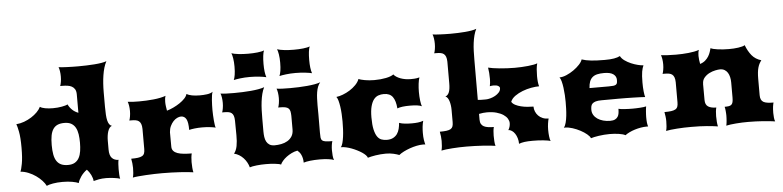

<svg xmlns="http://www.w3.org/2000/svg" viewBox="-47 -1038 5251 1288"><g transform="rotate(-5 2579.0 -394.0)"><path d="M55.7 -105Q61.5 -117.7 69.1 -156.7Q76.7 -195.8 76.7 -265.1Q76.7 -334 69.1 -373Q61.5 -412.1 55.7 -424.8Q82.5 -426.8 108.9 -436.5Q135.3 -446.3 158 -460.7Q180.7 -475.1 197.8 -492.4Q214.8 -509.8 223.1 -527.3Q233.9 -519 257.8 -514.6Q281.7 -510.3 309.6 -510.3Q325.7 -510.3 341.3 -511.7Q356.9 -513.2 370.1 -515.6Q383.3 -518.1 393.6 -521Q403.8 -523.9 409.2 -527.3Q419.9 -505.4 436.8 -489.5Q453.6 -473.6 477.1 -464.8V-590.8Q476.6 -611.8 468.8 -624.3Q460.9 -636.7 448.5 -643.3Q436 -649.9 419.9 -652.1Q403.8 -654.3 386.7 -654.3H371.1Q375 -664.1 377.9 -681.4Q380.9 -698.7 380.9 -717.8Q380.9 -736.3 378.2 -753.7Q375.5 -771 371.1 -781.2Q380.4 -779.8 394.3 -778.8Q408.2 -777.8 425.3 -777.1Q442.4 -776.4 462.2 -775.9Q481.9 -775.4 502.4 -775.4Q530.3 -775.4 558.6 -776.4Q586.9 -777.3 612.5 -779.3Q638.2 -781.2 659.4 -784.7Q680.7 -788.1 694.3 -793.5Q684.1 -774.4 677.2 -751Q670.4 -727.5 666.3 -701.2Q662.1 -674.8 660.2 -646Q658.2 -617.2 658.2 -587.4V-489.7Q658.2 -459.5 659.7 -436.3Q661.1 -413.1 665 -397Q668.9 -380.9 675.8 -371.1Q682.6 -361.3 693.4 -357.9H692.9Q684.1 -355.5 677.2 -346.2Q670.4 -336.9 666 -323.7Q661.6 -310.5 659.4 -294.2Q657.2 -277.8 657.2 -261.2V-201.7Q657.2 -161.6 673.8 -144.3Q690.4 -127 717.8 -127Q715.3 -116.2 714.1 -99.6Q712.9 -83 712.9 -64.9Q712.9 -46.9 713.9 -28.6Q714.8 -10.3 717.8 0Q710.9 -2.4 699.7 -4.6Q688.5 -6.8 675.5 -8.5Q662.6 -10.3 649.2 -11.2Q635.7 -12.2 624 -12.2Q596.2 -12.2 575.4 -8.3Q554.7 -4.4 539.1 0Q537.6 -19.5 527.1 -41Q516.6 -62.5 500.5 -79.6Q488.8 -71.8 478.3 -61Q467.8 -50.3 459.7 -38.8Q451.7 -27.3 446 -15.9Q440.4 -4.4 438.5 4.9Q423.8 -2 395.3 -7.1Q366.7 -12.2 330.1 -12.2Q294.4 -12.2 265.6 -7.1Q236.8 -2 223.1 4.9Q214.8 -12.2 197.8 -30.8Q180.7 -49.3 158.2 -65.2Q135.7 -81.1 109.1 -92Q82.5 -103 55.7 -105ZM279.8 -264.6Q279.8 -227.1 284.9 -200.2Q290 -173.3 301.8 -156Q313.5 -138.7 332 -130.4Q350.6 -122.1 377.4 -122.1Q405.8 -122.1 423.8 -132.8Q441.9 -143.6 452.1 -162.6Q462.4 -181.6 466.3 -207.8Q470.2 -233.9 470.2 -264.6Q470.2 -295.4 466.3 -321Q462.4 -346.7 452.1 -365.5Q441.9 -384.3 423.8 -394.8Q405.8 -405.3 377.4 -405.3Q350.6 -405.3 332 -397.5Q313.5 -389.6 301.8 -372.6Q290 -355.5 284.9 -328.9Q279.8 -302.2 279.8 -264.6Z M803.2 0Q807.1 -12.7 808.6 -30.3Q810.1 -47.9 810.1 -64.9Q810.1 -80.6 808.1 -96.2Q806.2 -111.8 803.2 -127Q830.6 -127 848.4 -129.4Q866.2 -131.8 877 -137.9Q887.7 -144 891.8 -155.3Q896 -166.5 896 -184.1V-319.8Q895.5 -340.8 890.6 -353.3Q885.7 -365.7 877.2 -372.3Q868.7 -378.9 856.2 -381.1Q843.8 -383.3 828.1 -383.3H813Q816.9 -393.1 819.8 -410.4Q822.8 -427.7 822.8 -446.8Q822.8 -465.3 820.1 -482.2Q817.4 -499 813 -509.3Q827.1 -507.3 846.9 -506.3Q866.7 -505.4 889.6 -505.4Q913.1 -505.4 938.2 -506.6Q963.4 -507.8 987.3 -510.3Q1011.2 -512.7 1032.5 -517.1Q1053.7 -521.5 1069.3 -527.3Q1065.9 -517.6 1064.7 -507.6Q1063.5 -497.6 1063.5 -486.8Q1063.5 -471.7 1065.7 -456.5Q1067.9 -441.4 1070.3 -427.2Q1091.3 -433.1 1114.5 -444.1Q1137.7 -455.1 1158 -468.8Q1178.2 -482.4 1192.4 -497.6Q1206.5 -512.7 1210 -527.3Q1224.1 -519 1246.8 -514.6Q1269.5 -510.3 1298.8 -510.3Q1310.5 -510.3 1323.2 -511Q1335.9 -511.7 1347.9 -513.4Q1359.9 -515.1 1369.9 -518.6Q1379.9 -522 1386.2 -527.3Q1382.3 -517.6 1380.1 -502.9Q1377.9 -488.3 1376.7 -471.4Q1375.5 -454.6 1375 -437.3Q1374.5 -419.9 1374.5 -404.8Q1374.5 -389.6 1375.5 -370.4Q1376.5 -351.1 1377.9 -333.3Q1379.4 -315.4 1381.6 -302.2Q1383.8 -289.1 1386.2 -285.6Q1370.1 -289.6 1345.9 -292.2Q1321.8 -294.9 1295.4 -294.9Q1269 -294.9 1245.6 -292.2Q1222.2 -289.6 1207.5 -285.6Q1207.5 -337.9 1195.6 -358.9Q1183.6 -379.9 1160.2 -379.9Q1148.4 -379.9 1134.5 -373.3Q1120.6 -366.7 1108.6 -354Q1096.7 -341.3 1087.9 -323Q1079.1 -304.7 1077.6 -281.2L1078.1 -184.1Q1078.1 -166.5 1088.1 -155.3Q1098.1 -144 1115.7 -137.9Q1133.3 -131.8 1157.7 -129.4Q1182.1 -127 1210.9 -127Q1208 -116.7 1206.3 -101.6Q1204.6 -86.4 1204.6 -69.3Q1204.6 -50.8 1206.1 -32Q1207.5 -13.2 1210.9 0Q1195.3 -2.4 1172.4 -4.6Q1149.4 -6.8 1122.1 -8.5Q1094.7 -10.3 1064 -11.2Q1033.2 -12.2 1002.4 -12.2Q979 -12.2 950 -11.5Q920.9 -10.7 892.6 -9Q864.3 -7.3 840.1 -5.1Q815.9 -2.9 803.2 0Z M1493.2 -100.6Q1508.8 -120.1 1514.6 -150.4Q1520.5 -180.7 1520 -223.1L1519 -319.8Q1518.6 -340.8 1514.2 -353.3Q1509.8 -365.7 1501.5 -372.3Q1493.2 -378.9 1481 -381.1Q1468.8 -383.3 1453.1 -383.3H1438Q1441.9 -393.1 1444.8 -410.4Q1447.8 -427.7 1447.8 -446.8Q1447.8 -465.3 1445.1 -482.7Q1442.4 -500 1438 -510.3Q1453.1 -507.8 1477.1 -506.8Q1501 -505.9 1529.8 -505.9Q1557.1 -505.9 1586.7 -507.1Q1616.2 -508.3 1643.6 -510.7Q1670.9 -513.2 1694.3 -517.3Q1717.8 -521.5 1733.4 -527.3Q1723.6 -508.3 1717.5 -484.1Q1711.4 -460 1708 -432.6Q1704.6 -405.3 1703.6 -375.7Q1702.6 -346.2 1702.6 -316.4V-231.4Q1702.6 -212.4 1705.1 -194.8Q1707.5 -177.2 1714.8 -163.3Q1722.2 -149.4 1735.4 -141.1Q1748.5 -132.8 1770 -132.8Q1792 -132.8 1814.7 -137.2Q1837.4 -141.6 1856.2 -152.6Q1875 -163.6 1886.7 -182.1Q1898.4 -200.7 1898.4 -228.5V-319.8Q1897.9 -338.4 1895.3 -350.6Q1892.6 -362.8 1884.8 -370.1Q1877 -377.4 1863 -380.4Q1849.1 -383.3 1825.7 -383.3H1815.4Q1819.3 -393.1 1822.3 -410.4Q1825.2 -427.7 1825.2 -446.8Q1825.2 -465.3 1822.5 -482.7Q1819.8 -500 1815.4 -510.3Q1830.6 -507.8 1854.5 -506.8Q1878.4 -505.9 1907.2 -505.9Q1934.6 -505.9 1964.1 -507.1Q1993.7 -508.3 2021 -510.7Q2048.3 -513.2 2071.8 -517.3Q2095.2 -521.5 2110.8 -527.3Q2100.6 -515.6 2094.2 -499.3Q2087.9 -482.9 2084.7 -463.1Q2081.5 -443.4 2080.6 -420.9Q2079.6 -398.4 2079.6 -375.5Q2079.6 -360.4 2079.8 -345.5Q2080.1 -330.6 2080.1 -316.4L2079.6 -190.4Q2079.6 -170.4 2080.8 -158Q2082 -145.5 2089.4 -138.7Q2096.7 -131.8 2112.5 -129.4Q2128.4 -127 2157.7 -127Q2153.8 -115.7 2151.6 -99.4Q2149.4 -83 2149.4 -66.4Q2149.4 -47.9 2151.1 -29.5Q2152.8 -11.2 2157.7 0Q2146 -5.4 2119.6 -8.8Q2093.3 -12.2 2062 -12.2Q2026.9 -12.2 1998 -8.8Q1969.2 -5.4 1953.6 0Q1953.6 -17.1 1950.4 -30.3Q1947.3 -43.5 1942.4 -53.7Q1937.5 -64 1931.2 -71.3Q1924.8 -78.6 1918.5 -84Q1897.9 -80.1 1878.9 -70.8Q1859.9 -61.5 1844 -49.6Q1828.1 -37.6 1816.9 -24.4Q1805.7 -11.2 1801.3 0Q1797.4 -2.9 1786.4 -5.1Q1775.4 -7.3 1761 -9Q1746.6 -10.7 1730.5 -11.5Q1714.4 -12.2 1699.7 -12.2Q1685.1 -12.2 1669.2 -11.5Q1653.3 -10.7 1638.2 -9Q1623 -7.3 1610.6 -5.1Q1598.1 -2.9 1590.8 0Q1586.4 -17.1 1577.4 -33.4Q1568.4 -49.8 1555.7 -63.5Q1543 -77.1 1527.1 -86.9Q1511.2 -96.7 1493.2 -100.6ZM1842.3 -592.8Q1847.7 -605 1851.3 -627Q1855 -648.9 1855 -682.6Q1855 -713.4 1851.1 -737.3Q1847.2 -761.2 1841.8 -773.4Q1849.1 -770.5 1861.3 -768.1Q1873.5 -765.6 1888.4 -763.9Q1903.3 -762.2 1919.9 -761.2Q1936.5 -760.3 1953.6 -760.3Q1969.7 -760.3 1985.8 -761Q2002 -761.7 2016.6 -763.4Q2031.2 -765.1 2043 -767.6Q2054.7 -770 2061.5 -773.4Q2056.2 -760.7 2053.2 -737.1Q2050.3 -713.4 2050.3 -682.6Q2050.3 -625 2061.5 -592.8Q2054.7 -594.7 2043 -596.7Q2031.2 -598.6 2016.6 -600.3Q2002 -602.1 1985.1 -603Q1968.3 -604 1951.2 -604Q1916 -604 1886.7 -600.3Q1857.4 -596.7 1842.3 -592.8ZM1534.7 -592.8Q1540 -605 1543.7 -627Q1547.4 -648.9 1547.4 -682.6Q1547.4 -713.4 1543.5 -737.3Q1539.6 -761.2 1534.2 -773.4Q1541.5 -770.5 1553.7 -768.1Q1565.9 -765.6 1580.8 -763.9Q1595.7 -762.2 1612.3 -761.2Q1628.9 -760.3 1646 -760.3Q1662.1 -760.3 1678.2 -761Q1694.3 -761.7 1709 -763.4Q1723.6 -765.1 1735.4 -767.6Q1747.1 -770 1753.9 -773.4Q1748.5 -760.7 1745.6 -737.1Q1742.7 -713.4 1742.7 -682.6Q1742.7 -625 1753.9 -592.8Q1747.1 -594.7 1735.4 -596.7Q1723.6 -598.6 1709 -600.3Q1694.3 -602.1 1677.5 -603Q1660.6 -604 1643.6 -604Q1608.4 -604 1579.1 -600.3Q1549.8 -596.7 1534.7 -592.8Z M2210.4 -81.1Q2218.3 -89.4 2223.4 -107.9Q2228.5 -126.5 2231.7 -150.4Q2234.9 -174.3 2236.1 -201.2Q2237.3 -228 2237.3 -252.9Q2237.3 -277.3 2235.8 -303.2Q2234.4 -329.1 2231 -352.1Q2227.5 -375 2222.7 -393.1Q2217.8 -411.1 2210.4 -419.9Q2230 -421.9 2254.4 -431.2Q2278.8 -440.4 2301.5 -454.6Q2324.2 -468.8 2342.5 -487.5Q2360.8 -506.3 2368.7 -527.3Q2375 -523.9 2386 -521Q2397 -518.1 2410.9 -515.6Q2424.8 -513.2 2441.2 -511.7Q2457.5 -510.3 2474.6 -510.3Q2495.6 -510.3 2515.6 -512.2Q2535.6 -514.2 2552.7 -517.6Q2569.8 -521 2583.3 -526.1Q2596.7 -531.2 2604 -537.1Q2610.8 -527.8 2622.6 -520.3Q2634.3 -512.7 2649.4 -507.1Q2664.6 -501.5 2682.1 -498.5Q2699.7 -495.6 2718.3 -495.6Q2744.1 -495.6 2756.8 -497.8Q2769.5 -500 2776.9 -502Q2771 -486.3 2767.8 -459.5Q2764.6 -432.6 2764.6 -405.3Q2764.6 -390.6 2765.4 -375.7Q2766.1 -360.8 2767.8 -347.7Q2769.5 -334.5 2771.7 -324Q2773.9 -313.5 2776.9 -307.6Q2764.6 -313.5 2744.6 -316.2Q2724.6 -318.8 2696.8 -318.8Q2668.9 -318.8 2647.5 -316.2Q2626 -313.5 2611.3 -307.6Q2607.4 -359.4 2588.4 -385.5Q2569.3 -411.6 2528.8 -411.6Q2508.8 -411.6 2491.2 -405.3Q2473.6 -398.9 2460.7 -382.1Q2447.8 -365.2 2440.2 -336.4Q2432.6 -307.6 2432.6 -262.7Q2432.6 -211.9 2439.7 -180.9Q2446.8 -149.9 2458.7 -132.6Q2470.7 -115.2 2487.3 -109.4Q2503.9 -103.5 2522.9 -103.5Q2548.3 -103.5 2565.4 -112.5Q2582.5 -121.6 2592.8 -136.2Q2603 -150.9 2607.9 -170.2Q2612.8 -189.5 2614.3 -210Q2631.3 -203.6 2654.1 -201.4Q2676.8 -199.2 2700.2 -199.2Q2721.2 -199.2 2741 -201.4Q2760.7 -203.6 2776.9 -210Q2774.4 -202.6 2772.5 -192.1Q2770.5 -181.6 2769.3 -170.7Q2768.1 -159.7 2767.6 -148.9Q2767.1 -138.2 2767.1 -129.9Q2767.1 -114.7 2767.8 -103.3Q2768.6 -91.8 2770 -82.5Q2771.5 -73.2 2773.2 -65.4Q2774.9 -57.6 2776.9 -50.3Q2772.9 -50.8 2769 -51Q2765.1 -51.3 2761.2 -51.3Q2740.7 -51.3 2717.5 -46.4Q2694.3 -41.5 2672.1 -33.7Q2649.9 -25.9 2630.1 -15.9Q2610.4 -5.9 2597.2 4.9Q2583 -1 2559.3 -6.6Q2535.6 -12.2 2507.8 -12.2Q2490.2 -12.2 2472.2 -10.7Q2454.1 -9.3 2438 -6.6Q2421.9 -3.9 2408.2 -1Q2394.5 2 2385.3 4.9Q2383.3 -3.4 2373.8 -13.2Q2364.3 -22.9 2349.9 -32.5Q2335.4 -42 2317.9 -50.8Q2300.3 -59.6 2282.2 -66.4Q2264.2 -73.2 2246.8 -77.1Q2229.5 -81.1 2215.8 -81.1Z M2881.3 0Q2885.3 -12.7 2886.7 -30.3Q2888.2 -47.9 2888.2 -64.9Q2888.2 -80.6 2886.2 -96.2Q2884.3 -111.8 2881.3 -127Q2908.7 -127 2926.5 -129.4Q2944.3 -131.8 2954.6 -137.9Q2964.8 -144 2968.8 -155.3Q2972.7 -166.5 2972.7 -184.1V-266.1Q2972.7 -281.7 2970.5 -297.4Q2968.3 -313 2964.1 -325.9Q2960 -338.9 2953.6 -347.7Q2947.3 -356.4 2939 -358.9Q2956.5 -364.7 2964.6 -385.5Q2972.7 -406.2 2972.7 -445.8V-590.8Q2972.2 -611.8 2967.3 -624.3Q2962.4 -636.7 2953.9 -643.3Q2945.3 -649.9 2932.9 -652.1Q2920.4 -654.3 2904.8 -654.3H2889.6Q2893.6 -664.1 2896.5 -681.4Q2899.4 -698.7 2899.4 -717.8Q2899.4 -736.3 2896.7 -753.7Q2894 -771 2889.6 -781.2Q2898.9 -779.8 2912.1 -778.8Q2925.3 -777.8 2940.9 -777.1Q2956.5 -776.4 2974.1 -775.9Q2991.7 -775.4 3010.3 -775.4Q3035.2 -775.4 3060.5 -776.4Q3085.9 -777.3 3109.1 -779.3Q3132.3 -781.2 3152.1 -784.7Q3171.9 -788.1 3185.1 -793.5Q3175.3 -774.4 3169.2 -751Q3163.1 -727.5 3159.7 -701.2Q3156.2 -674.8 3155.3 -646Q3154.3 -617.2 3154.3 -587.4L3153.8 -317.4Q3165 -315.9 3177.5 -315.9Q3189.9 -315.9 3209 -315.9Q3221.2 -315.9 3238.5 -320.6Q3255.9 -325.2 3271.5 -334Q3287.1 -342.8 3298.1 -355.2Q3309.1 -367.7 3309.1 -383.8Q3309.1 -392.1 3298.3 -398.4Q3287.6 -404.8 3268.6 -404.8Q3256.8 -404.8 3242.2 -401.9Q3244.6 -411.6 3245.8 -424.6Q3247.1 -437.5 3247.1 -450.2Q3247.1 -472.2 3245.6 -491.9Q3244.1 -511.7 3241.2 -527.3Q3253.9 -523.9 3273.9 -520.8Q3293.9 -517.6 3318.1 -515.4Q3342.3 -513.2 3368.4 -511.7Q3394.5 -510.3 3419.4 -510.3Q3441.4 -510.3 3465.1 -511.5Q3488.8 -512.7 3509.8 -514.9Q3530.8 -517.1 3547.4 -520.3Q3564 -523.4 3572.3 -527.3Q3567.4 -510.3 3565.4 -487.8Q3563.5 -465.3 3563.5 -441.9Q3563.5 -421.4 3565.4 -403.3Q3567.4 -385.3 3571.3 -372.6Q3547.9 -372.6 3517.8 -367.2Q3487.8 -361.8 3459.2 -350.8Q3430.7 -339.8 3407.7 -323.5Q3384.8 -307.1 3376 -285.2Q3383.3 -272 3400.4 -263.2Q3417.5 -254.4 3438.5 -249.3Q3459.5 -244.1 3481.7 -242.2Q3503.9 -240.2 3522 -240.2Q3522 -222.7 3528.6 -206.8Q3535.2 -190.9 3547.1 -178.5Q3559.1 -166 3576.7 -158.7Q3594.2 -151.4 3616.2 -151.4Q3612.3 -139.2 3609.4 -118.9Q3606.4 -98.6 3606.4 -76.7Q3606.4 -53.2 3608.9 -32.5Q3611.3 -11.7 3616.2 0Q3609.4 -2.9 3596.4 -5.1Q3583.5 -7.3 3566.9 -9Q3550.3 -10.7 3532 -11.5Q3513.7 -12.2 3496.6 -12.2Q3462.9 -12.2 3441.4 -9.3Q3419.9 -6.3 3403.8 0Q3403.8 -20 3398.4 -37.8Q3393.1 -55.7 3384.3 -68.8Q3375.5 -82 3364 -89.8Q3352.5 -97.7 3340.3 -97.7Q3346.7 -108.4 3350.1 -119.9Q3353.5 -131.3 3353.5 -144Q3353.5 -158.7 3344.5 -173.8Q3335.4 -189 3317.1 -201.2Q3298.8 -213.4 3271.2 -221.2Q3243.7 -229 3206.5 -229Q3182.1 -229 3153.8 -223.1V-184.1Q3153.8 -166.5 3160.2 -155.3Q3166.5 -144 3178.5 -137.9Q3190.4 -131.8 3207.3 -129.4Q3224.1 -127 3245.1 -127Q3242.2 -116.7 3240.5 -101.6Q3238.8 -86.4 3238.8 -69.3Q3238.8 -50.8 3240 -32Q3241.2 -13.2 3245.1 0Q3231.9 -2.4 3209.7 -4.6Q3187.5 -6.8 3161.1 -8.5Q3134.8 -10.3 3106.2 -11.2Q3077.6 -12.2 3051.3 -12.2Q3027.8 -12.2 3003.2 -11.5Q2978.5 -10.7 2955.8 -9Q2933.1 -7.3 2913.6 -5.1Q2894 -2.9 2881.3 0Z M3712.4 -81.1Q3722.2 -92.8 3727.5 -113.8Q3732.9 -134.8 3735.6 -159.4Q3738.3 -184.1 3739 -209Q3739.7 -233.9 3739.7 -252.9Q3739.7 -272.9 3738.3 -298.3Q3736.8 -323.7 3733.6 -347.9Q3730.5 -372.1 3725.3 -391.6Q3720.2 -411.1 3712.9 -419.9Q3734.4 -419.9 3760.3 -430.9Q3786.1 -441.9 3809.3 -458.3Q3832.5 -474.6 3849.6 -493.2Q3866.7 -511.7 3871.1 -527.3Q3897.9 -518.1 3934.6 -514.2Q3971.2 -510.3 4025.4 -510.3Q4063.5 -510.3 4088.4 -514.6Q4113.3 -519 4128.9 -527.3Q4137.2 -510.3 4156.5 -496.6Q4175.8 -482.9 4198.5 -473.1Q4221.2 -463.4 4243.9 -457.8Q4266.6 -452.1 4281.2 -451.7Q4277.3 -443.4 4274.2 -433.6Q4271 -423.8 4268.8 -410.6Q4266.6 -397.5 4265.4 -379.6Q4264.2 -361.8 4264.2 -337.9Q4264.2 -321.3 4264.9 -305.7Q4265.6 -290 4267.1 -276.9Q4268.6 -263.7 4270.3 -253.7Q4272 -243.7 4273.9 -238.8Q4261.7 -239.7 4241.2 -240.5Q4220.7 -241.2 4196.3 -241.9Q4171.9 -242.7 4145.3 -242.9Q4118.7 -243.2 4094.7 -243.2Q4066.4 -243.2 4038.3 -242.9Q4010.3 -242.7 3980.5 -242.7Q3955.6 -242.7 3940.9 -238.3Q3926.3 -233.9 3918.7 -226.3Q3911.1 -218.8 3908.9 -208Q3906.7 -197.3 3906.7 -184.6Q3906.7 -165.5 3916 -149.9Q3925.3 -134.3 3941.4 -123.3Q3957.5 -112.3 3979.5 -106.2Q4001.5 -100.1 4026.4 -100.1Q4046.9 -100.1 4059.1 -106.2Q4071.3 -112.3 4077.9 -122.6Q4084.5 -132.8 4086.4 -146.5Q4088.4 -160.2 4088.4 -175.8Q4094.2 -173.8 4106 -172.4Q4117.7 -170.9 4131.3 -170.2Q4145 -169.4 4158.9 -168.9Q4172.9 -168.5 4183.1 -168.5Q4193.4 -168.5 4206.5 -168.9Q4219.7 -169.4 4232.7 -170.2Q4245.6 -170.9 4256.8 -172.4Q4268.1 -173.8 4274.9 -175.8Q4273.9 -170.4 4272.7 -161.4Q4271.5 -152.3 4270.8 -142.1Q4270 -131.8 4269.5 -121.6Q4269 -111.3 4269 -104.5Q4269 -80.6 4270.8 -66.2Q4272.5 -51.8 4276.4 -40.5H4267.6Q4247.6 -40.5 4226.6 -36.9Q4205.6 -33.2 4186 -27.1Q4166.5 -21 4149.4 -12.7Q4132.3 -4.4 4120.1 4.9Q4113.3 0.5 4101.3 -2.7Q4089.4 -5.9 4075 -8.1Q4060.5 -10.3 4044.7 -11.2Q4028.8 -12.2 4014.2 -12.2Q3996.6 -12.2 3977.5 -10.7Q3958.5 -9.3 3941.2 -6.6Q3923.8 -3.9 3909.7 -1Q3895.5 2 3887.7 4.9Q3883.3 -7.8 3865 -22.9Q3846.7 -38.1 3822.3 -51Q3797.9 -64 3770.5 -72.8Q3743.2 -81.5 3720.7 -81.5Q3718.3 -81.5 3716.3 -81.3Q3714.4 -81.1 3712.4 -81.1ZM4037.1 -331.1Q4056.6 -331.1 4068.1 -332.5Q4079.6 -334 4085.7 -338.4Q4091.8 -342.8 4093.5 -350.3Q4095.2 -357.9 4095.2 -370.6Q4095.2 -394 4075.2 -408.7Q4055.2 -423.3 4012.7 -423.3Q3986.3 -423.3 3967.3 -418.9Q3948.2 -414.6 3935.3 -403.8Q3922.4 -393.1 3915.5 -375.5Q3908.7 -357.9 3907.2 -331.1Z M4394 0Q4397.9 -12.7 4399.4 -30.3Q4400.9 -47.9 4400.9 -64.9Q4400.9 -80.6 4398.9 -96.2Q4397 -111.8 4394 -127Q4421.4 -127 4439.2 -129.4Q4457 -131.8 4467.8 -137.9Q4478.5 -144 4482.7 -155.3Q4486.8 -166.5 4486.8 -184.1V-319.8Q4486.3 -340.8 4481.4 -353.3Q4476.6 -365.7 4468 -372.3Q4459.5 -378.9 4447 -381.1Q4434.6 -383.3 4418.9 -383.3H4403.8Q4407.7 -393.1 4410.6 -410.4Q4413.6 -427.7 4413.6 -446.8Q4413.6 -465.3 4410.9 -482.2Q4408.2 -499 4403.8 -509.3Q4421.9 -506.8 4448.2 -505.4Q4474.6 -503.9 4503.9 -503.9Q4525.4 -503.9 4547.1 -504.9Q4568.8 -505.9 4589.4 -508.1Q4609.9 -510.3 4627.9 -513.7Q4646 -517.1 4660.2 -522.5Q4656.7 -512.7 4655.5 -502.7Q4654.3 -492.7 4654.3 -482.4Q4654.3 -468.3 4656.2 -454.6Q4658.2 -440.9 4660.6 -427.7Q4682.1 -434.6 4696 -447Q4710 -459.5 4718.5 -473.6Q4727.1 -487.8 4731.7 -502.2Q4736.3 -516.6 4739.3 -527.3Q4745.6 -523.4 4758.5 -520.3Q4771.5 -517.1 4788.3 -514.9Q4805.2 -512.7 4824.2 -511.5Q4843.3 -510.3 4861.3 -510.3Q4877.4 -510.3 4894 -511.2Q4910.6 -512.2 4925.3 -514.4Q4939.9 -516.6 4951.7 -519.8Q4963.4 -522.9 4969.2 -527.3Q4984.9 -485.8 5008.5 -457Q5032.2 -428.2 5071.8 -416.5Q5064 -406.7 5058.1 -395.5Q5052.2 -384.3 5048.1 -369.9Q5043.9 -355.5 5042 -336.9Q5040 -318.4 5040 -293.9V-184.1Q5040 -166.5 5045.2 -155.3Q5050.3 -144 5060.8 -137.9Q5071.3 -131.8 5088.1 -129.4Q5105 -127 5128.4 -127Q5127 -121.1 5125.5 -114.7Q5124 -108.4 5123 -100.3Q5122.1 -92.3 5121.3 -81.8Q5120.6 -71.3 5120.6 -57.1Q5120.6 -43 5122.3 -26.4Q5124 -9.8 5128.4 0Q5113.3 -2.4 5092.5 -4.6Q5071.8 -6.8 5048.1 -8.5Q5024.4 -10.3 4998.8 -11.2Q4973.1 -12.2 4948.2 -12.2Q4928.2 -12.2 4907 -11.5Q4885.7 -10.7 4865.7 -9Q4845.7 -7.3 4828.4 -5.1Q4811 -2.9 4799.3 0Q4800.8 -5.9 4802 -13.7Q4803.2 -21.5 4804 -30.8Q4804.7 -40 4805.2 -49.8Q4805.7 -59.6 4805.7 -68.4Q4805.7 -73.2 4805.2 -81.5Q4804.7 -89.8 4804 -98.4Q4803.2 -106.9 4802 -114.7Q4800.8 -122.6 4799.3 -127Q4815.9 -127 4826.9 -128.7Q4837.9 -130.4 4844.7 -136.2Q4851.6 -142.1 4854.5 -153.6Q4857.4 -165 4857.4 -184.1V-285.6Q4857.4 -304.7 4853.5 -321.8Q4849.6 -338.9 4841.6 -351.8Q4833.5 -364.7 4820.8 -372.3Q4808.1 -379.9 4790 -379.9Q4777.8 -379.9 4757.6 -375.7Q4737.3 -371.6 4717.5 -361.6Q4697.8 -351.6 4683.3 -334.7Q4668.9 -317.9 4668.9 -293H4668.5L4668.9 -184.1Q4668.9 -152.3 4688.5 -139.6Q4708 -127 4743.2 -127Q4740.2 -116.7 4738.5 -101.6Q4736.8 -86.4 4736.8 -69.3Q4736.8 -50.8 4738.3 -32Q4739.7 -13.2 4743.2 0Q4711.9 -4.9 4668.9 -8.5Q4626 -12.2 4564 -12.2Q4540.5 -12.2 4515.9 -11.5Q4491.2 -10.7 4468.5 -9Q4445.8 -7.3 4426.3 -5.1Q4406.7 -2.9 4394 0Z"/></g></svg>

Font: Arbutus
Style: Regular
Weight: 400
Designer: Karolina Lach
Foundry: Sorkin Type Co.
Version: Version 1.002